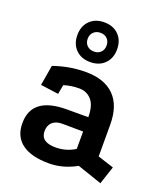

<svg xmlns="http://www.w3.org/2000/svg" viewBox="-137 -824 826 945"><g transform="rotate(20 275.5 -351.5)"><path d="M370 -20Q300 19 227 19Q134 19 85.5 -17Q37 -53 37 -122Q36 -261 220 -261H332Q332 -322 307 -350.5Q282 -379 242 -379Q220 -379 200.5 -376Q181 -373 162 -367L153 -318L59 -331L77 -437Q117 -451 158.5 -458.5Q200 -466 245 -466Q343 -466 394.5 -414.5Q446 -363 446 -263V-97L530 -70L499 24ZM223 -187Q189 -187 171 -170Q153 -153 153 -123Q153 -66 231 -66Q286 -66 332 -95V-186ZM247 -727Q294 -727 322.5 -698.5Q351 -670 351 -623Q351 -576 322.5 -547.5Q294 -519 247 -519Q200 -519 171.5 -547.5Q143 -576 143 -623Q143 -670 171.5 -698.5Q200 -727 247 -727ZM247 -672Q225 -672 211 -658.5Q197 -645 197 -623Q197 -601 211 -587.5Q225 -574 247 -574Q269 -574 282.5 -587.5Q296 -601 296 -623Q296 -645 282.5 -658.5Q269 -672 247 -672Z"/></g></svg>

Font: Podkova
Style: Bold
Weight: 700
Designer: Ilya Yudin
Foundry: Cyreal (www.cyreal.org)
Version: Version 2.102; ttfautohint (v1.8.1.43-b0c9)